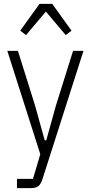

<svg xmlns="http://www.w3.org/2000/svg" viewBox="-20 -776 474 996"><path d="M270 -228 359 -512H413L201 151Q195 170 187.5 180.5Q180 191 168 195.5Q156 200 135 200H68V152H151L189 24L18 -512H73L162 -228L212 -48H220ZM185 -756H251L351 -617L321 -594L218 -716L115 -594L85 -617Z"/></svg>

Font: IBM Plex Sans Condensed Light
Style: Regular
Weight: 300
Width: 3
Designer: Mike Abbink, Paul van der Laan, Pieter van Rosmalen
Foundry: Bold Monday
Version: Version 3.201